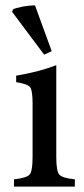

<svg xmlns="http://www.w3.org/2000/svg" viewBox="-20 -693 313 713"><path d="M172 -503 144 -490 25 -649 28 -658Q36 -663 67 -669Q93 -673 106 -673Q108 -673 110 -673ZM258 0H32V-27Q79 -32 90 -45Q101 -58 101 -110V-308Q101 -357 92 -369Q83 -381 40 -388V-412Q128 -427 189 -451V-110Q189 -58 200 -45Q210 -32 258 -27Z"/></svg>

Font: Triodion
Style: Regular
Weight: 400
Version: Version 1.201; ttfautohint (v1.8.4.7-5d5b)